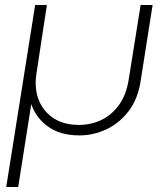

<svg xmlns="http://www.w3.org/2000/svg" viewBox="-20 -530 659 770"><path d="M5 220 121 -510H168L126 -234Q125 -226 124 -217Q123 -208 123 -199Q123 -124 169.5 -76.5Q216 -29 297 -29Q343 -29 384.5 -48Q426 -67 456 -107.5Q486 -148 496 -210L544 -510H592L544 -205Q533 -133 496 -84.5Q459 -36 407 -11.5Q355 13 298 13Q219 13 169 -25Q119 -63 102 -123L108 -129L53 220Z"/></svg>

Font: MuseoModerno Thin ExtraLight
Style: Italic
Weight: 250
Italic angle: -9°
Version: Version 1.003